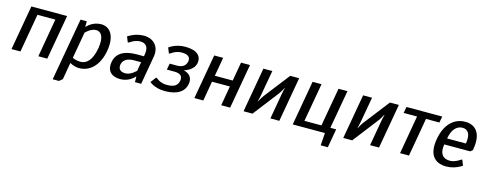

<svg xmlns="http://www.w3.org/2000/svg" viewBox="-28 -1192 5231 2074"><g transform="rotate(15 2587.5 -155.0)"><path d="M538 -500H138L50 0H150L225 -430H425L350 0H450Z M766 -375C766 -375 821 -435 881 -435C936 -435 977 -385 954 -250C929 -110 870 -60 805 -60C750 -60 714 -80 714 -80ZM670 170 703 -20C703 -20 748 10 808 10C923 10 1023 -75 1054 -250C1084 -425 1014 -510 919 -510C819 -510 762 -440 762 -440H757L758 -500H688L564 200H634Z M1452 -295H1372C1217 -295 1146 -235 1130 -145C1113 -50 1163 10 1268 10C1368 10 1425 -60 1425 -60H1430V0H1500L1556 -320C1575 -430 1509 -510 1394 -510C1294 -510 1220 -455 1220 -455L1244 -395H1254C1254 -395 1312 -440 1372 -440C1437 -440 1470 -400 1456 -320ZM1422 -125C1422 -125 1366 -65 1306 -65C1246 -65 1221 -95 1230 -145C1238 -190 1279 -225 1359 -225H1439Z M1859 -510C1749 -510 1680 -455 1680 -455L1704 -395H1714C1714 -395 1767 -440 1837 -440C1912 -440 1937 -410 1929 -365C1921 -320 1886 -290 1826 -290H1741L1728 -220H1813C1883 -220 1908 -190 1899 -140C1890 -90 1855 -60 1770 -60C1690 -60 1648 -105 1648 -105H1638L1592 -45C1592 -45 1648 10 1768 10C1913 10 1983 -50 1997 -130C2018 -245 1905 -260 1905 -260C1905 -260 2015 -285 2031 -375C2044 -450 1994 -510 1859 -510Z M2583 -500H2483L2446 -290H2246L2283 -500H2183L2095 0H2195L2233 -220H2433L2395 0H2495Z M2965 -285C2988 -315 3007 -355 3007 -355H3011C3011 -355 3000 -315 2995 -285L2945 0H3045L3133 -500H3033L2812 -215C2789 -185 2770 -145 2770 -145H2766C2766 -145 2777 -185 2782 -215L2833 -500H2733L2645 0H2745Z M3555 0 3545 140H3625L3662 -70H3597L3673 -500H3573L3497 -70H3307L3383 -500H3283L3195 0Z M4080 -285C4103 -315 4122 -355 4122 -355H4126C4126 -355 4115 -315 4110 -285L4060 0H4160L4248 -500H4148L3927 -215C3904 -185 3885 -145 3885 -145H3881C3881 -145 3892 -185 3897 -215L3948 -500H3848L3760 0H3860Z M4733 -500H4333L4320 -430H4470L4395 0H4495L4570 -430H4720Z M4989 -510C4869 -510 4769 -425 4739 -250C4708 -75 4778 10 4913 10C5013 10 5087 -45 5087 -45L5063 -105H5053C5053 -105 4995 -60 4935 -60C4855 -60 4814 -110 4832 -215H5122L5146 -235L5149 -250C5179 -425 5109 -510 4989 -510ZM4977 -440C5037 -440 5074 -395 5055 -285H4845C4864 -395 4917 -440 4977 -440Z"/></g></svg>

Font: Scada
Style: Italic
Weight: 400
Designer: Jovanny Lemonad
Foundry: Jovanny Lemonad
Version: Version 3.005